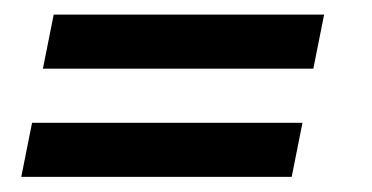

<svg xmlns="http://www.w3.org/2000/svg" viewBox="-20 -386 504 260"><path d="M389.6 -219.7 375 -146.5H8.8L23.4 -219.7ZM418.9 -366.2 404.3 -293H38.1L52.7 -366.2Z"/></svg>

Font: Sansation
Style: Italic
Weight: 400
Designer: Bernd Montag
Version: Version 1.301